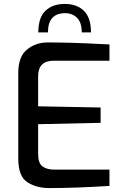

<svg xmlns="http://www.w3.org/2000/svg" viewBox="-20 -953 630 977"><path d="M73 -145V-583Q73 -664 117 -700.5Q161 -737 223 -737Q342 -737 492 -729L537 -727V-644H253Q174 -644 174 -565V-412L492 -406V-328L174 -321V-170Q174 -123 196 -106.5Q218 -90 255 -90H537V-7Q365 4 231 4Q165 4 119 -26Q73 -56 73 -145ZM443 -788H396Q396 -839 372 -862.5Q348 -886 312 -886Q224 -886 224 -788H175Q175 -864 211.5 -898.5Q248 -933 310 -933Q371 -933 407 -898Q443 -863 443 -788Z"/></svg>

Font: Exo Medium
Style: Regular
Weight: 500
Designer: Natanael Gama
Foundry: Natanael Gama
Version: Version 1.500; ttfautohint (v1.6)